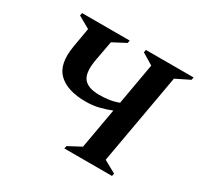

<svg xmlns="http://www.w3.org/2000/svg" viewBox="-142 -832 1040 1005"><g transform="rotate(30 378.5 -330.0)"><path d="M357 0 360 -16 437 -57 480 -300Q448 -287 410.5 -277.5Q373 -268 330 -268Q219 -268 165.5 -319.5Q112 -371 132 -487L152 -603L80 -644L83 -660H371L368 -644L290 -603L268 -484Q253 -402 279 -368Q305 -334 374 -334Q404 -334 432.5 -338Q461 -342 490 -353L534 -603L466 -644L469 -660H757L754 -644L671 -603L574 -57L648 -16L645 0Z"/></g></svg>

Font: Spectral
Style: Bold Italic
Weight: 700
Italic angle: -10°
Designer: Jean-Baptiste Levee
Foundry: Production Type
Version: Version 2.001